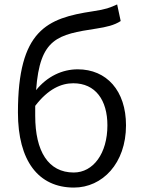

<svg xmlns="http://www.w3.org/2000/svg" viewBox="-20 -834 644 867"><path d="M314 13C442 13 549 -96 549 -268C549 -425 461 -521 331 -521C261 -521 193 -489 143 -427C160 -662 240 -678 416 -705C461 -712 496 -720 525 -739L509 -814C476 -799 459 -792 399 -783C192 -752 61 -698 61 -326C61 -108 153 13 314 13ZM139 -356C198 -433 257 -458 311 -458C411 -458 465 -382 465 -268C465 -141 401 -55 313 -55C198 -55 139 -151 139 -311Z"/></svg>

Font: Noto Sans HK DemiLight
Style: Regular
Weight: 350
Designer: Ryoko NISHIZUKA 西塚涼子 (kana, bopomofo & ideographs); Paul D. Hunt (Latin, Greek & Cyrillic); Sandoll Communications 산돌커뮤니
Foundry: Adobe
Version: Version 2.004;hotconv 1.0.118;makeotfexe 2.5.65603